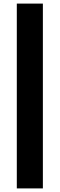

<svg xmlns="http://www.w3.org/2000/svg" viewBox="-20 -828 332 1068"><path d="M73.5 220V-808H218.5V220Z"/></svg>

Font: Encode Sans Semi Expanded
Style: Bold
Weight: 700
Width: 6
Designer: Multiple Designers
Foundry: Impallari Type
Version: Version 3.000; ttfautohint (v1.8.3) -l 8 -r 50 -G 200 -x 14 